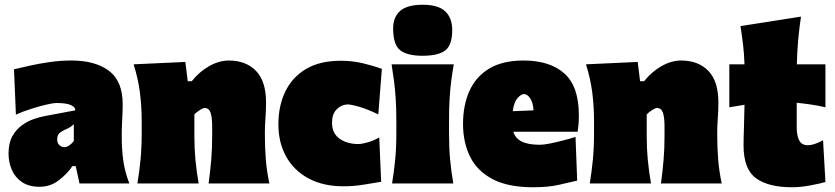

<svg xmlns="http://www.w3.org/2000/svg" viewBox="-20 -773 3517 809"><path d="M147 14Q102 14 73 -5.5Q44 -25 30 -57Q16 -89 16 -126Q16 -170.5 32.2 -199.2Q48.5 -228 73 -245.5Q97.5 -263 123.5 -271.8Q149.5 -280.5 169 -284L297 -308Q298 -321 279.2 -330Q260.5 -339 216 -339Q205 -339 175.5 -332.2Q146 -325.5 110.8 -314.2Q75.5 -303 47 -290L39 -481Q64.5 -487 103 -495.8Q141.5 -504.5 187.2 -511.2Q233 -518 281 -518Q381 -518 439 -474.8Q497 -431.5 497 -333Q497 -307 495 -271.5Q493 -236 493 -212V-190Q493 -147.5 499 -99.8Q505 -52 525 0H315L299 -73H285Q265 -42.5 229 -14.2Q193 14 147 14ZM251 -153Q261.5 -153 272.2 -160.5Q283 -168 291 -179V-250Q285 -243.5 277.2 -238.2Q269.5 -233 253 -226Q242 -221.5 231.5 -212.8Q221 -204 221 -186Q221 -169 230.8 -161Q240.5 -153 251 -153Z M559 0Q567.5 -52 572.2 -101Q577 -150 577 -213V-263Q577 -322.5 569.8 -381.2Q562.5 -440 543 -502L761 -512L771 -431H788Q820.5 -471.5 862 -494.8Q903.5 -518 944 -518Q1016 -518 1058.5 -474.5Q1101 -431 1101 -341Q1101 -308 1098.5 -275.2Q1096 -242.5 1096 -213Q1096 -150 1100 -101Q1104 -52 1115 0H859Q866 -52 870 -99.5Q874 -147 874 -200V-238Q874 -279.5 867 -298.8Q860 -318 842 -318Q835.5 -318 821.5 -309Q807.5 -300 799 -291V-200Q799 -147 803.5 -99.5Q808 -52 817 0Z M1428 12Q1341.5 12 1280 -21.2Q1218.5 -54.5 1185.8 -113.2Q1153 -172 1153 -249Q1153 -326.5 1182 -387Q1211 -447.5 1269.2 -482.2Q1327.5 -517 1416 -517Q1466.5 -517 1511.8 -505.8Q1557 -494.5 1589 -483L1574 -291Q1527 -313.5 1493.2 -323.2Q1459.5 -333 1443 -333Q1416 -331 1397.5 -311.2Q1379 -291.5 1379 -256Q1379 -212.5 1409.2 -189.8Q1439.5 -167 1488 -166Q1504 -166 1529.5 -173.2Q1555 -180.5 1578 -194L1586 -7Q1555.5 -2 1512.8 5Q1470 12 1428 12Z M1632 0Q1640.5 -52 1645.2 -101Q1650 -150 1650 -213V-263Q1650 -318 1647.2 -358.8Q1644.5 -399.5 1640 -433.5Q1635.5 -467.5 1630 -502H1892Q1886 -467.5 1881.5 -433.5Q1877 -399.5 1874.5 -358.8Q1872 -318 1872 -263V-213Q1872 -150 1876.5 -101Q1881 -52 1890 0ZM1760.5 -538Q1695.5 -538 1666 -561.5Q1636.5 -585 1636.5 -653Q1636.5 -701 1666 -727Q1695.5 -753 1761.5 -753Q1827 -753 1856.2 -725Q1885.5 -697 1885.5 -646Q1885.5 -583 1856 -560.5Q1826.5 -538 1760.5 -538Z M2226 16Q2121 16 2056 -18Q1991 -52 1961 -112.2Q1931 -172.5 1931 -251Q1931 -329.5 1958 -389.8Q1985 -450 2041.2 -484Q2097.5 -518 2186 -518Q2297 -518 2358 -463.5Q2419 -409 2419 -288Q2419 -266.5 2417.8 -250.2Q2416.5 -234 2414 -218H2143Q2151 -190.5 2178 -176.8Q2205 -163 2255 -163Q2270.5 -163 2296.8 -168.2Q2323 -173.5 2352 -181Q2381 -188.5 2405 -196L2412 -12Q2379 -4.5 2334.5 5.8Q2290 16 2226 16ZM2188 -377Q2172 -374.5 2158.5 -357Q2145 -339.5 2140.5 -304.5L2228 -308Q2226.5 -338.5 2215 -357Q2203.5 -375.5 2188 -377Z M2465 0Q2473.5 -52 2478.2 -101Q2483 -150 2483 -213V-263Q2483 -322.5 2475.8 -381.2Q2468.5 -440 2449 -502L2667 -512L2677 -431H2694Q2726.5 -471.5 2768 -494.8Q2809.5 -518 2850 -518Q2922 -518 2964.5 -474.5Q3007 -431 3007 -341Q3007 -308 3004.5 -275.2Q3002 -242.5 3002 -213Q3002 -150 3006 -101Q3010 -52 3021 0H2765Q2772 -52 2776 -99.5Q2780 -147 2780 -200V-238Q2780 -279.5 2773 -298.8Q2766 -318 2748 -318Q2741.5 -318 2727.5 -309Q2713.5 -300 2705 -291V-200Q2705 -147 2709.5 -99.5Q2714 -52 2723 0Z M3317 16Q3217.5 16 3165.2 -22.2Q3113 -60.5 3113 -160Q3113 -190 3114.5 -229.2Q3116 -268.5 3117 -331.5L3053 -321V-502H3117Q3115.5 -546 3111 -584.2Q3106.5 -622.5 3100 -663L3355 -703Q3347.5 -652.5 3343.2 -605Q3339 -557.5 3337.5 -502H3458V-321Q3427.5 -328 3397 -332.5Q3366.5 -337 3337 -340V-237Q3337 -200.5 3347.8 -180.8Q3358.5 -161 3384 -161Q3409 -161 3448 -182L3458 -6Q3435 0.5 3394.5 8.2Q3354 16 3317 16Z"/></svg>

Font: Commissioner Flair Black
Style: Regular
Weight: 900
Designer: Kostas Bartsokas
Foundry: Kostas Bartsokas
Version: Version 1.000; ttfautohint (v1.8.3)